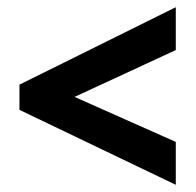

<svg xmlns="http://www.w3.org/2000/svg" viewBox="-20 -626 545 533"><path d="M468 -113 34 -321V-391L468 -606V-487L187 -357L468 -232Z"/></svg>

Font: Noto Sans Khmer Condensed
Style: Bold
Weight: 700
Width: 3
Designer: Danh Hong and the Monotype Design Team
Foundry: Monotype Imaging Inc.
Version: Version 2.004